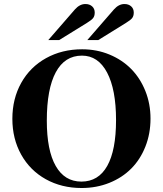

<svg xmlns="http://www.w3.org/2000/svg" viewBox="-20 -924 818 963"><path d="M392.1 -676.8Q465.3 -676.8 529.1 -650.4Q592.8 -624 637.9 -578.1Q683.1 -532.2 709 -467.8Q734.9 -403.3 734.9 -329.1Q734.9 -253.4 709.2 -188.7Q683.6 -124 638.2 -78.4Q592.8 -32.7 528.3 -6.8Q463.9 19 389.2 19Q289.1 19 209.7 -25.1Q130.4 -69.3 86.2 -148.7Q42 -228 42 -328.1Q42 -428.7 86.4 -508.3Q130.9 -587.9 210.9 -632.3Q291 -676.8 392.1 -676.8ZM391.1 -645Q304.7 -645 259.8 -561.5Q214.8 -478 214.8 -318.8Q214.8 -169.9 259.5 -91.6Q304.2 -13.2 388.2 -13.2Q473.6 -13.2 517.8 -91.8Q562 -170.4 562 -321.8Q562 -475.1 517.1 -560.1Q472.2 -645 391.1 -645ZM222.2 -723.1 356 -877Q379.9 -903.8 408.2 -903.8Q429.2 -903.8 442.1 -892.1Q455.1 -880.4 455.1 -860.8Q455.1 -844.2 447.5 -834Q439.9 -823.7 416 -809.1L276.9 -723.1ZM418 -723.1 551.8 -877Q575.7 -903.8 604 -903.8Q625 -903.8 637.9 -892.1Q650.9 -880.4 650.9 -860.8Q650.9 -844.2 643.3 -834Q635.7 -823.7 611.8 -809.1L473.1 -723.1Z"/></svg>

Font: Accordance
Style: Bold
Weight: 700
Version: Version 1.2 (build January 31, 2020) Miklal Software Solutio